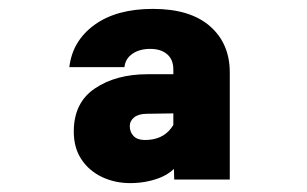

<svg xmlns="http://www.w3.org/2000/svg" viewBox="-20 -729 690 432"><path d="M372 -325 370 -398V-573Q370 -595 356 -607Q342 -619 318 -619Q294 -619 278 -608Q262 -597 260 -578H136Q143 -637 192.5 -673Q242 -709 324 -709Q408 -709 452.5 -670Q497 -631 497 -566V-325ZM273 -317Q239 -317 210 -330.5Q181 -344 163.5 -370Q146 -396 146 -433Q146 -498 193.5 -530Q241 -562 312 -562H380V-474L311 -473Q292 -473 282 -465Q272 -457 272 -445Q272 -432 280.5 -423Q289 -414 306 -414Q345 -414 365 -440.5Q385 -467 393 -514L410 -442Q407 -394 387 -366.5Q367 -339 337 -328Q307 -317 273 -317Z"/></svg>

Font: Azeret Mono ExtraBold
Style: Regular
Weight: 800
Designer: Martin Vácha
Foundry: Displaay
Version: Version 1.002